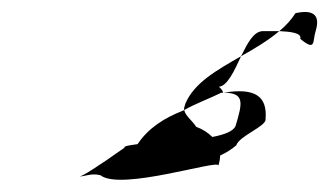

<svg xmlns="http://www.w3.org/2000/svg" viewBox="-20 -591 550 321"><path d="M113 -296C122 -296 133 -302 148 -298C182 -271 349 -326 345 -314C347 -320 348 -326 348 -331C359 -336 368 -342 375 -348C380 -364 426 -380 424 -392C427 -429 408 -445 354 -436C390 -436 385 -418 374 -381C371 -372 356 -366 335 -362C328 -369 319 -375 308 -379C301 -390 290 -397 288 -407C287 -407 287 -406 286 -406C255 -394 228 -377 210 -350C196 -348 187 -347 188 -344C140 -310 117 -296 113 -296ZM290 -418C305 -453 343 -474 383 -497C372 -473 360 -447 346 -446C348 -444 352 -441 353 -436H350C332 -427 305 -417 288 -407C287 -410 289 -414 290 -418ZM383 -497C406 -510 428 -523 447 -539H420C404 -539 394 -519 383 -497ZM447 -539C458 -548 467 -558 474 -569C506 -576 515 -564 508 -540C502 -522 509 -504 482 -526C485 -536 466 -538 447 -539Z"/></svg>

Font: Alpina
Style: Obl
Weight: 400
Version: Version 0.9